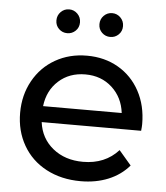

<svg xmlns="http://www.w3.org/2000/svg" viewBox="-52 -774 717 827"><g transform="rotate(5 306.0 -360.5)"><path d="M568 -233H138Q147 -163 199.5 -120.5Q252 -78 330 -78Q425 -78 483 -142L536 -80Q500 -38 446.5 -16Q393 6 327 6Q243 6 178 -28.5Q113 -63 77.5 -125Q42 -187 42 -265Q42 -342 76.5 -404Q111 -466 171.5 -500.5Q232 -535 308 -535Q384 -535 443.5 -500.5Q503 -466 536.5 -404Q570 -342 570 -262Q570 -251 568 -233ZM138 -302H478Q470 -369 423.5 -411.5Q377 -454 308 -454Q239 -454 192.5 -412Q146 -370 138 -302ZM163 -675Q163 -697 178 -712Q193 -727 214 -727Q235 -727 250 -712Q265 -697 265 -675Q265 -653 250 -638.5Q235 -624 214 -624Q193 -624 178 -638.5Q163 -653 163 -675ZM349 -675Q349 -697 364 -712Q379 -727 400 -727Q421 -727 436 -712Q451 -697 451 -675Q451 -653 436 -638.5Q421 -624 400 -624Q379 -624 364 -638.5Q349 -653 349 -675Z"/></g></svg>

Font: Idrija
Style: Regular
Weight: 500
Designer: Julieta Ulanovsky
Foundry: Julieta Ulanovsky
Version: Version 7.200